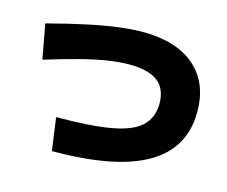

<svg xmlns="http://www.w3.org/2000/svg" viewBox="-103 -861 1205 1018"><g transform="rotate(15 500.0 -352.5)"><path d="M234 -165Q422 -165 534 -185Q646 -205 695.5 -251.5Q745 -298 745 -375Q745 -457 694 -496Q643 -535 537 -535Q486 -535 423 -525.5Q360 -516 277.5 -495Q195 -474 85 -440L50 -630Q168 -661 261.5 -681Q355 -701 429 -710.5Q503 -720 562 -720Q747 -720 848.5 -632Q950 -544 950 -385Q950 -184 778 -84.5Q606 15 259 15Z"/></g></svg>

Font: M PLUS 2 Thin Black
Style: Regular
Weight: 900
Version: Version 1.001